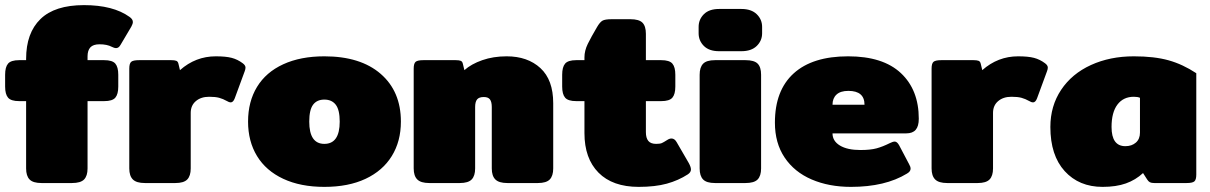

<svg xmlns="http://www.w3.org/2000/svg" viewBox="-25 -715 4728 750"><path d="M77 -57V-320H50Q18 -320 6.5 -333.5Q-5 -347 -5 -377V-423Q-5 -453 6.5 -466.5Q18 -480 50 -480H77V-485Q77 -586 133 -640.5Q189 -695 303 -695Q417 -695 481 -649Q494 -640 494 -629Q494 -622 488 -611L446 -540Q439 -527 428 -527Q422 -527 412 -532Q393 -542 364 -542Q339 -542 328 -530Q317 -518 317 -495V-480H382Q414 -480 425.5 -466.5Q437 -453 437 -423V-377Q437 -347 425.5 -333.5Q414 -320 382 -320H317V-57Q317 -28 303.5 -14Q290 0 256 0H137Q104 0 90.5 -14Q77 -28 77 -57Z M480 -57V-447Q480 -467 487.5 -473.5Q495 -480 518 -480H644Q657 -480 663.5 -477.5Q670 -475 672 -466L678 -441Q739 -495 818 -495Q857 -495 880 -489Q903 -483 923 -468Q934 -460 934 -451Q934 -445 931 -437L892 -331Q886 -315 876 -315Q870 -315 862 -320Q846 -329 831 -333Q816 -337 792 -337Q760 -337 740 -320Q720 -303 720 -274V-57Q720 -28 706.5 -14Q693 0 660 0H541Q508 0 494 -14Q480 -28 480 -57Z M944 -240Q944 -318 979 -375.5Q1014 -433 1081.5 -464Q1149 -495 1242 -495Q1383 -495 1462 -426.5Q1541 -358 1541 -240Q1541 -163 1505.5 -105.5Q1470 -48 1403 -16.5Q1336 15 1242 15Q1149 15 1081.5 -16.5Q1014 -48 979 -105.5Q944 -163 944 -240ZM1302 -240Q1302 -286 1286.5 -306Q1271 -326 1242 -326Q1213 -326 1198 -306Q1183 -286 1183 -240Q1183 -153 1242 -153Q1302 -153 1302 -240Z M1591 -57V-447Q1591 -467 1598.5 -473.5Q1606 -480 1629 -480H1755Q1768 -480 1774.5 -477.5Q1781 -475 1783 -466L1789 -441Q1816 -465 1859 -480Q1902 -495 1954 -495Q2036 -495 2086 -449Q2136 -403 2136 -312V-57Q2136 -28 2122.5 -14Q2109 0 2076 0H1957Q1924 0 1910 -14Q1896 -28 1896 -57V-297Q1896 -317 1889 -326.5Q1882 -336 1865 -336Q1846 -336 1838.5 -326.5Q1831 -317 1831 -297V-57Q1831 -28 1817.5 -14Q1804 0 1771 0H1652Q1619 0 1605 -14Q1591 -28 1591 -57Z M2258 -195V-320H2226Q2194 -320 2182.5 -333.5Q2171 -347 2171 -377V-423Q2171 -453 2182.5 -466.5Q2194 -480 2226 -480H2258V-491Q2258 -517 2271 -543.5Q2284 -570 2307 -609Q2318 -628 2328 -634Q2338 -640 2365 -640H2437Q2471 -640 2484.5 -626.5Q2498 -613 2498 -583V-480H2558Q2590 -480 2601.5 -466.5Q2613 -453 2613 -423V-377Q2613 -347 2601.5 -333.5Q2590 -320 2558 -320H2498V-199Q2498 -176 2507.5 -164.5Q2517 -153 2538 -153Q2553 -153 2560 -156Q2567 -159 2581 -168Q2590 -174 2598 -174Q2610 -174 2618 -160L2665 -79Q2674 -63 2674 -53Q2674 -42 2662 -34Q2625 -10 2579.5 2.5Q2534 15 2470 15Q2368 15 2313 -40.5Q2258 -96 2258 -195Z M2704 -585V-610Q2704 -639 2724.5 -659.5Q2745 -680 2784 -680H2871Q2910 -680 2931 -659.5Q2952 -639 2952 -610V-585Q2952 -556 2931 -535.5Q2910 -515 2871 -515H2784Q2745 -515 2724.5 -535.5Q2704 -556 2704 -585ZM2708 -57V-423Q2708 -452 2721.5 -466Q2735 -480 2768 -480H2887Q2921 -480 2934.5 -466.5Q2948 -453 2948 -423V-57Q2948 -28 2934.5 -14Q2921 0 2887 0H2768Q2735 0 2721.5 -14Q2708 -28 2708 -57Z M3002 -236Q3002 -362 3075.5 -428.5Q3149 -495 3288 -495Q3424 -495 3494 -429.5Q3564 -364 3564 -251Q3564 -222 3552 -208Q3540 -194 3515 -194H3227Q3227 -164 3256 -146.5Q3285 -129 3336 -129Q3375 -129 3399 -135.5Q3423 -142 3451 -156Q3463 -162 3470 -162Q3479 -162 3487 -148L3526 -74Q3532 -64 3532 -56Q3532 -45 3518 -37Q3433 15 3299 15Q3213 15 3145.5 -14Q3078 -43 3040 -99.5Q3002 -156 3002 -236ZM3352 -306Q3352 -360 3289 -360Q3258 -360 3242.5 -345.5Q3227 -331 3227 -306Z M3614 -57V-447Q3614 -467 3621.5 -473.5Q3629 -480 3652 -480H3778Q3791 -480 3797.5 -477.5Q3804 -475 3806 -466L3812 -441Q3873 -495 3952 -495Q3991 -495 4014 -489Q4037 -483 4057 -468Q4068 -460 4068 -451Q4068 -445 4065 -437L4026 -331Q4020 -315 4010 -315Q4004 -315 3996 -320Q3980 -329 3965 -333Q3950 -337 3926 -337Q3894 -337 3874 -320Q3854 -303 3854 -274V-57Q3854 -28 3840.5 -14Q3827 0 3794 0H3675Q3642 0 3628 -14Q3614 -28 3614 -57Z M4078 -219Q4078 -301 4120 -364Q4162 -427 4236.5 -461Q4311 -495 4404 -495Q4484 -495 4539.5 -479.5Q4595 -464 4648 -429V-33Q4648 -13 4640.5 -6.5Q4633 0 4610 0H4484Q4473 0 4467 -3Q4461 -6 4456 -14L4440 -39Q4411 -12 4373 1.5Q4335 15 4282 15Q4190 15 4134 -46.5Q4078 -108 4078 -219ZM4428 -197V-333Q4419 -337 4404 -337Q4363 -337 4340 -306.5Q4317 -276 4317 -219Q4317 -144 4371 -144Q4396 -144 4412 -158Q4428 -172 4428 -197Z"/></svg>

Font: Mitr
Style: Bold
Weight: 700
Designer: Thanarat Vachiruckul
Foundry: Cadson Demak
Version: Version 1.003